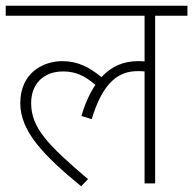

<svg xmlns="http://www.w3.org/2000/svg" viewBox="-20 -642 676 672"><path d="M0 -587H486V-427C479 -428 471 -428 463 -428C414 -428 371 -411 335 -372C294 -406 253 -428 198 -428C131 -428 51 -387 51 -281C51 -181 134 -97 264 10L288 -15C147 -135 89 -195 89 -281C89 -346 130 -392 201 -392C246 -392 277 -376 314 -345C295 -317 278 -281 265 -236L301 -225C341 -358 398 -393 461 -393C471 -393 479 -393 486 -392V0H523V-587H636V-622H0Z"/></svg>

Font: Noto Sans Devanagari UI ExtraLight
Style: Regular
Weight: 200
Designer: Jelle Bosma - Monotype Design Team
Foundry: Monotype Imaging Inc.
Version: Version 2.003